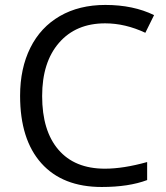

<svg xmlns="http://www.w3.org/2000/svg" viewBox="-20 -744 671 774"><path d="M403.8 -649.9Q286.1 -649.9 218 -571.5Q149.9 -493.2 149.9 -356.9Q149.9 -216.8 215.6 -140.4Q281.2 -64 402.8 -64Q477.5 -64 573.2 -90.8V-18.1Q499 9.8 390.1 9.8Q232.4 9.8 146.7 -85.9Q61 -181.6 61 -357.9Q61 -468.3 102.3 -551.3Q143.6 -634.3 221.4 -679.2Q299.3 -724.1 404.8 -724.1Q517.1 -724.1 601.1 -683.1L565.9 -611.8Q484.9 -649.9 403.8 -649.9Z"/></svg>

Font: f05544669
Style: Regular
Weight: 400
Foundry: Ascender Corporation
Version: Version 1.10